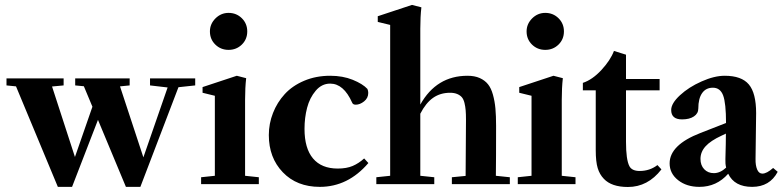

<svg xmlns="http://www.w3.org/2000/svg" viewBox="-20 -746 3177 778"><path d="M214.4 11.2 44.9 -396 6.3 -399.9V-428.2H237.8V-399.9L190.9 -395.5L283.7 -109.9L354.5 -313.5L319.8 -396.5L284.7 -399.9V-428.2H505.4V-399.9L466.3 -396L561 -108.4L659.2 -391.6L587.9 -399.9V-428.2H771V-399.9L703.1 -392.6L548.8 11.2H490.2L377 -260.3L272 11.2Z M830.6 -618.7Q830.6 -648.9 853 -671.4Q875.5 -693.8 906.2 -693.8Q938 -693.8 960 -672.1Q981.9 -650.4 981.9 -618.7Q981.9 -586.9 960 -565.4Q938 -543.9 906.2 -543.9Q874.5 -543.9 852.5 -565.4Q830.6 -586.9 830.6 -618.7ZM794.9 0V-27.8L850.6 -33.7V-357.9L800.8 -370.1V-393.1L939.5 -439L977.5 -429.2Q973.1 -390.6 973.1 -341.8V-33.7L1028.8 -27.8V0Z M1275.9 11.2Q1182.6 11.2 1126 -47.9Q1069.3 -106.9 1069.3 -198.7Q1069.3 -245.1 1086.2 -288.1Q1103 -331.1 1133.8 -364.7Q1164.6 -398.4 1212.4 -418.7Q1260.3 -439 1317.9 -439Q1369.1 -439 1409.4 -422.6Q1449.7 -406.2 1468.8 -385.7Q1472.2 -377.9 1472.2 -369.6Q1472.2 -348.6 1455.3 -335.2Q1438.5 -321.8 1421.4 -321.8Q1409.7 -321.8 1406.7 -330.6Q1372.6 -407.2 1317.9 -407.2Q1283.7 -407.2 1259.3 -378.4Q1234.9 -349.6 1224.4 -309.3Q1213.9 -269 1213.9 -223.6Q1213.9 -145 1248.3 -104Q1282.7 -63 1348.6 -63Q1384.3 -63 1408.9 -73.5Q1433.6 -84 1455.6 -104L1472.7 -85.4Q1390.1 11.2 1275.9 11.2Z M1504.9 0V-27.8L1561 -33.7V-645L1510.7 -657.2V-680.2L1649.4 -726.1L1687.5 -716.3Q1683.1 -678.7 1683.1 -629.9V-322.3Q1748.5 -439 1874.5 -439Q1903.3 -439 1924.1 -429.7Q1944.8 -420.4 1957.5 -404.5Q1970.2 -388.7 1977.5 -362.1Q1984.9 -335.4 1987.5 -306.2Q1990.2 -276.9 1990.2 -235.8Q1990.2 -99.1 1989.3 -33.7L2045.9 -27.8V0H1811V-27.8L1866.7 -33.2Q1868.2 -254.4 1868.2 -261.2Q1868.2 -284.2 1866.9 -299.1Q1865.7 -314 1862.1 -328.9Q1858.4 -343.8 1851.6 -351.8Q1844.7 -359.9 1832.8 -365Q1820.8 -370.1 1803.7 -370.1Q1764.2 -370.1 1734.9 -349.6Q1705.6 -329.1 1683.1 -285.2V-33.7L1739.7 -27.8V0Z M2113.8 -618.7Q2113.8 -648.9 2136.2 -671.4Q2158.7 -693.8 2189.5 -693.8Q2221.2 -693.8 2243.2 -672.1Q2265.1 -650.4 2265.1 -618.7Q2265.1 -586.9 2243.2 -565.4Q2221.2 -543.9 2189.5 -543.9Q2157.7 -543.9 2135.7 -565.4Q2113.8 -586.9 2113.8 -618.7ZM2078.1 0V-27.8L2133.8 -33.7V-357.9L2084 -370.1V-393.1L2222.7 -439L2260.7 -429.2Q2256.3 -390.6 2256.3 -341.8V-33.7L2312 -27.8V0Z M2524.4 11.7Q2458 11.7 2426.8 -21.5Q2409.7 -39.1 2401.9 -64.9Q2394 -90.8 2394 -137.7V-379.9H2341.8V-410.2Q2380.4 -422.9 2417 -462.4Q2453.6 -502 2467.8 -539.6L2516.6 -524.4V-425.8H2652.8V-379.9H2516.6V-171.4Q2516.6 -99.1 2530.3 -72.8Q2540.5 -53.2 2571.8 -53.2Q2612.8 -53.2 2644 -77.1L2660.2 -59.6Q2605 11.7 2524.4 11.7Z M2814 11.2Q2762.2 11.2 2727.8 -15.9Q2693.4 -43 2693.4 -84Q2693.4 -158.7 2817.9 -207L2921.9 -247.6Q2921.9 -328.1 2910.2 -359.4Q2898.4 -390.6 2868.7 -390.6Q2840.3 -390.6 2825 -368.7Q2809.6 -346.7 2809.6 -306.2Q2809.6 -286.1 2791.7 -274.2Q2773.9 -262.2 2743.7 -262.2Q2699.7 -262.2 2699.7 -300.3Q2699.7 -327.1 2735.4 -360.1Q2771 -393.1 2822.8 -416Q2874.5 -439 2916.5 -439Q2984.9 -439 3014.4 -403.8Q3043.9 -368.7 3043.9 -287.6Q3043.9 -255.9 3041.5 -102.1Q3041 -75.7 3048.1 -59.1Q3055.2 -42.5 3069.3 -42.5Q3086.9 -42.5 3112.8 -65.4L3131.3 -49.8Q3099.1 11.2 3027.8 11.2Q2956.1 11.2 2930.7 -42Q2883.8 11.2 2814 11.2ZM2818.4 -102.1Q2818.4 -76.2 2833.5 -60.3Q2848.6 -44.4 2872.6 -44.4Q2898.4 -44.4 2922.4 -66.9Q2918.5 -82.5 2919.4 -101.6Q2921.4 -170.9 2921.4 -204.6L2903.8 -196.3Q2859.4 -175.8 2838.9 -153.1Q2818.4 -130.4 2818.4 -102.1Z"/></svg>

Font: Elstob 14pt
Style: Bold
Weight: 700
Designer: Peter S. Baker
Version: Version 1.015